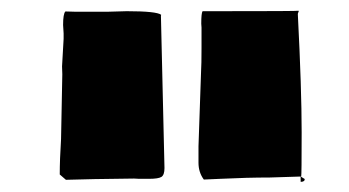

<svg xmlns="http://www.w3.org/2000/svg" viewBox="-20 -769 667 367"><path d="M245.6 -427.2 236.3 -427.7Q149.9 -426.8 106 -425.3L94.2 -435.5Q94.2 -463.4 96.7 -503.4L99.1 -627L98.6 -642.1L101.6 -694.8V-705.1L100.6 -721.2Q100.6 -742.7 105 -747.1L123 -746.6H187L222.2 -747.6Q279.3 -747.6 288.1 -740.7L287.6 -738.8L294.4 -447.8Q294.4 -434.6 288.6 -430.9Q282.7 -427.2 265.1 -427.2ZM549.3 -741.7Q556.6 -599.1 556.6 -516.4Q556.6 -433.6 555.7 -431.6L495.6 -429.7Q452.6 -429.7 401.4 -427.2L369.6 -425.8Q359.4 -439.5 359.4 -458V-489.3L364.3 -631.3Q365.2 -646 365.2 -677.2V-716.3L364.7 -723.6Q364.7 -744.1 367.2 -747.6H395.5Q550.8 -747.6 550.8 -748.5V-745.6Q549.3 -745.6 549.3 -741.7ZM554.7 -431.6 562.5 -426.8Q562.5 -421.4 554.7 -421.4V-431.2H554.2Z"/></svg>

Font: Bowlby One
Style: Regular
Weight: 400
Designer: vernon adams
Foundry: vernon adams
Version: Version 1.000